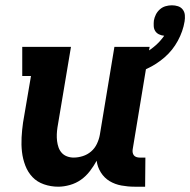

<svg xmlns="http://www.w3.org/2000/svg" viewBox="-20 -697 718 725"><path d="M200 8Q172 8 146 -1Q120 -10 102.5 -28.5Q85 -47 75.5 -72Q66 -97 63 -123.5Q60 -150 61.5 -178Q63 -206 67 -234L97 -410H64V-520H248L197 -216Q195 -203 194.5 -190Q194 -177 195.5 -164.5Q197 -152 201 -140.5Q205 -129 213 -120Q221 -111 233 -106.5Q245 -102 258 -102Q275 -102 292.5 -107.5Q310 -113 324 -125Q338 -137 346 -154Q354 -171 357 -188L412 -520H545L481 -133Q480 -127 481 -121Q482 -115 485.5 -110.5Q489 -106 495 -104Q501 -102 507 -102H529L528 8H488Q463 8 438.5 3.5Q414 -1 394 -13Q374 -25 361 -45.5Q348 -66 345 -90Q334 -70 319.5 -51Q305 -32 286 -18.5Q267 -5 244 1.5Q221 8 200 8ZM460 -410 443 -466Q465 -471 487 -479Q509 -487 529.5 -498.5Q550 -510 568 -526Q586 -542 600 -562Q589 -563 580 -567.5Q571 -572 566 -580Q561 -588 560.5 -598.5Q560 -609 561 -619Q563 -631 568.5 -642Q574 -653 583.5 -661.5Q593 -670 605 -673.5Q617 -677 629 -677Q641 -677 652 -673.5Q663 -670 670 -661Q677 -652 678 -640Q679 -628 677 -616Q671 -579 651.5 -543Q632 -507 601.5 -480.5Q571 -454 534 -437Q497 -420 460 -410Z"/></svg>

Font: Iosevka HT Extrabold Extended
Style: Italic
Weight: 800
Width: 7
Italic angle: -9°
Monospace: yes
Designer: Belleve Invis
Foundry: Belleve Invis
Version: Version 32.3.0; ttfautohint (v1.8.4)